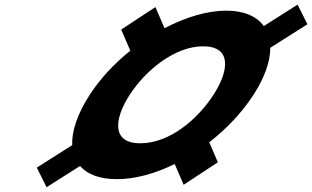

<svg xmlns="http://www.w3.org/2000/svg" viewBox="-20 -821 1346 828"><path d="M919.5 -121.1 882.4 -207.4C956.9 -265.3 1023.6 -335.5 1073.2 -412.2C1122.4 -488.1 1145.7 -557.5 1145.6 -614.9L1305.6 -716.4L1263.4 -801.1L1117.7 -708.6C1087.1 -750.7 1032.1 -775.1 955.6 -775.1C874.3 -775.1 780.6 -747.1 689.5 -699.3L650.2 -790.5L502.7 -693.5L541.9 -602.4C473.6 -547.5 412.5 -482.6 366.9 -412.2C313.7 -330 288.8 -255.2 291.4 -195.1L138.7 -98.2L180.9 -13.6L325.1 -105.1C356.6 -69 410 -48.4 484.8 -48.4C563.1 -48.4 649.4 -72.4 733.4 -113.8L772 -24.1ZM539.4 -412.2C607.1 -516.7 732.7 -621.3 855.9 -621.3C980 -621.3 968.4 -516.7 900.7 -412.2C833 -307.6 712.5 -203.1 585 -203.1C458.4 -203.1 473.4 -310.2 539.4 -412.2Z"/></svg>

Font: Hussar
Style: BdWodka
Weight: 700
Foundry: Cannot Into Space Fonts
Version: Version 2.00